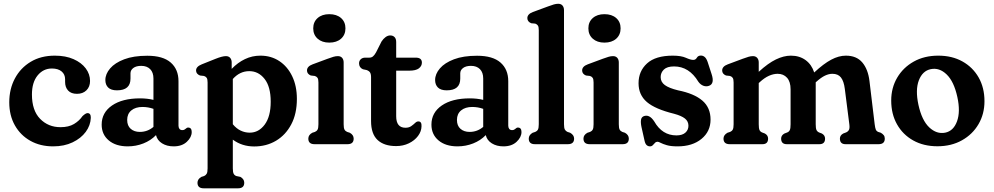

<svg xmlns="http://www.w3.org/2000/svg" viewBox="-20 -763 5258 1016"><path d="M456.5 -334.5Q456.5 -304 437.5 -285.2Q418.5 -266.5 387.5 -266.5Q356.5 -266.5 340.5 -283.8Q324.5 -301 324.5 -329.5V-343.5Q324.5 -369.5 306 -385Q287.5 -400.5 254.5 -400.5Q209 -400.5 179 -363.8Q149 -327 149 -263Q149 -178.5 192.2 -134.2Q235.5 -90 300 -90Q343.5 -90 371.5 -106.8Q399.5 -123.5 416.5 -148.5Q433.5 -164.5 443.5 -164.5Q461 -164 460.5 -139.5Q459 -99.5 433.8 -65.2Q408.5 -31 364.2 -9.8Q320 11.5 261 11.5Q193 11.5 140.8 -17.8Q88.5 -47 58.8 -99.5Q29 -152 29 -221.5Q29 -292 58.8 -347.8Q88.5 -403.5 142.5 -436Q196.5 -468.5 270 -468.5Q327.5 -468.5 369.2 -450Q411 -431.5 433.8 -401Q456.5 -370.5 456.5 -334.5Z M518 -103.5Q518 -167 572.8 -204.8Q627.5 -242.5 721 -242.5Q759.5 -242.5 792 -234.5V-347.5Q792 -379.5 774.8 -397Q757.5 -414.5 727.5 -414.5Q700.5 -414.5 685.5 -403.2Q670.5 -392 670.5 -375V-347Q670.5 -285 599 -285Q567.5 -285 552.5 -299.8Q537.5 -314.5 537.5 -339.5Q537.5 -371.5 562.8 -401Q588 -430.5 637.2 -449.2Q686.5 -468 759.5 -468Q842.5 -468 883.5 -432Q924.5 -396 924.5 -333.5V-98Q924.5 -88 929.5 -81.2Q934.5 -74.5 945 -74.5Q951.5 -74.5 955.5 -76.8Q959.5 -79 963 -82Q965.5 -84.5 968.5 -86.2Q971.5 -88 975.5 -88Q994.5 -88 994.5 -64.5Q994.5 -37 968.8 -12.8Q943 11.5 899 11.5Q863 11.5 837.5 -4.5Q812 -20.5 805.5 -48Q778 -19.5 738.8 -4Q699.5 11.5 656 11.5Q593 11.5 555.5 -20Q518 -51.5 518 -103.5ZM653 -128.5Q653 -97.5 671.8 -81.2Q690.5 -65 720 -65Q760.5 -65 792 -91.5V-187Q764 -197 734 -197Q697 -197 675 -178.8Q653 -160.5 653 -128.5Z M1206 -432.5V-398.5Q1238 -432 1276.2 -450.2Q1314.5 -468.5 1358 -468.5Q1414.5 -468.5 1458 -439.8Q1501.5 -411 1526.2 -359.5Q1551 -308 1551 -239.5Q1551 -161 1521.2 -104.8Q1491.5 -48.5 1440.5 -18.2Q1389.5 12 1325 12Q1260.5 12 1212 -24V128Q1212 148 1216.5 156.5Q1221 165 1230.5 168.5L1252 173Q1272.5 184.5 1272.5 204Q1272.5 233.5 1239.5 233.5H1058Q1025 233.5 1025 204Q1025 185 1045.5 173L1060 168.5Q1069 164.5 1073.8 156.2Q1078.5 148 1078.5 128V-326.5Q1078.5 -344 1073.8 -351Q1069 -358 1059.5 -361L1038 -363.5Q1017.5 -372 1017.5 -390Q1017.5 -410.5 1047.5 -422.5L1120 -451.5Q1156 -466 1175.5 -466Q1190 -466 1198 -456.8Q1206 -447.5 1206 -432.5ZM1299 -386.5Q1249 -386.5 1212 -345V-105.5Q1231 -82.5 1253.8 -71.8Q1276.5 -61 1301.5 -61Q1349 -61 1380.8 -103.8Q1412.5 -146.5 1412.5 -225Q1412.5 -304 1380.2 -345.2Q1348 -386.5 1299 -386.5Z M1722.5 -537.5Q1684 -537.5 1660.8 -558.2Q1637.5 -579 1637.5 -613Q1637.5 -647 1660.8 -667.5Q1684 -688 1722.5 -688Q1761.5 -688 1784.8 -667.5Q1808 -647 1808 -613Q1808 -579 1784.8 -558.2Q1761.5 -537.5 1722.5 -537.5ZM1798.5 -432.5V-105.5Q1798.5 -85.5 1803 -77.2Q1807.5 -69 1817 -65L1831 -60.5Q1851.5 -49 1851.5 -29.5Q1851.5 0 1819 0H1644.5Q1611.5 0 1611.5 -29.5Q1611.5 -49 1632.5 -60.5L1646.5 -65Q1656 -69 1660.5 -77.2Q1665 -85.5 1665 -105.5V-326.5Q1665 -344 1660.2 -351Q1655.5 -358 1646 -361L1624.5 -363.5Q1604.5 -372 1604.5 -390Q1604.5 -411.5 1634 -422.5L1713.5 -452Q1732.5 -459 1744.5 -462.5Q1756.5 -466 1768 -466Q1782.5 -466 1790.5 -456.8Q1798.5 -447.5 1798.5 -432.5Z M1919.5 -392.5 1900.5 -396.5Q1880 -405.5 1880 -428Q1880 -441 1889 -449.5Q1898 -458 1913 -458H1935Q1945 -458 1953 -464Q1961 -470 1970 -486L1999 -543.5Q2008.5 -558 2020.5 -566.8Q2032.5 -575.5 2045 -575.5Q2059 -575.5 2067.8 -566.8Q2076.5 -558 2076.5 -540.5V-458H2180Q2212.5 -458 2212.5 -431.5Q2212.5 -413.5 2196.5 -401.2Q2180.5 -389 2145 -389H2076.5V-148Q2076.5 -87 2125.5 -87Q2144 -87 2156 -95.5Q2168 -104 2176.8 -112.5Q2185.5 -121 2194.5 -120.5Q2212 -120 2210.5 -94.5Q2210 -67.5 2192 -43.5Q2174 -19.5 2143.8 -4.8Q2113.5 10 2076 10Q2012.5 10 1978 -22.2Q1943.5 -54.5 1943.5 -122.5V-354.5Q1943.5 -371.5 1938 -379.8Q1932.5 -388 1919.5 -392.5Z M2263 -103.5Q2263 -167 2317.8 -204.8Q2372.5 -242.5 2466 -242.5Q2504.5 -242.5 2537 -234.5V-347.5Q2537 -379.5 2519.8 -397Q2502.5 -414.5 2472.5 -414.5Q2445.5 -414.5 2430.5 -403.2Q2415.5 -392 2415.5 -375V-347Q2415.5 -285 2344 -285Q2312.5 -285 2297.5 -299.8Q2282.5 -314.5 2282.5 -339.5Q2282.5 -371.5 2307.8 -401Q2333 -430.5 2382.2 -449.2Q2431.5 -468 2504.5 -468Q2587.5 -468 2628.5 -432Q2669.5 -396 2669.5 -333.5V-98Q2669.5 -88 2674.5 -81.2Q2679.5 -74.5 2690 -74.5Q2696.5 -74.5 2700.5 -76.8Q2704.5 -79 2708 -82Q2710.5 -84.5 2713.5 -86.2Q2716.5 -88 2720.5 -88Q2739.5 -88 2739.5 -64.5Q2739.5 -37 2713.8 -12.8Q2688 11.5 2644 11.5Q2608 11.5 2582.5 -4.5Q2557 -20.5 2550.5 -48Q2523 -19.5 2483.8 -4Q2444.5 11.5 2401 11.5Q2338 11.5 2300.5 -20Q2263 -51.5 2263 -103.5ZM2398 -128.5Q2398 -97.5 2416.8 -81.2Q2435.5 -65 2465 -65Q2505.5 -65 2537 -91.5V-187Q2509 -197 2479 -197Q2442 -197 2420 -178.8Q2398 -160.5 2398 -128.5Z M2964.5 -709V-105.5Q2964.5 -85.5 2969.2 -77.2Q2974 -69 2983 -65L2997 -60.5Q3018 -48.5 3018 -29.5Q3018 0 2985 0H2810.5Q2778 0 2778 -29.5Q2778 -48.5 2798.5 -60.5L2812.5 -65Q2822 -69 2826.5 -77.2Q2831 -85.5 2831 -105.5V-603.5Q2831 -620.5 2826.5 -627.5Q2822 -634.5 2812.5 -638L2791 -640Q2770.5 -648.5 2770.5 -667Q2770.5 -688.5 2800 -699.5L2880 -729Q2898.5 -736 2910.8 -739.5Q2923 -743 2934 -743Q2948.5 -743 2956.5 -733.8Q2964.5 -724.5 2964.5 -709Z M3178.5 -537.5Q3140 -537.5 3116.8 -558.2Q3093.5 -579 3093.5 -613Q3093.5 -647 3116.8 -667.5Q3140 -688 3178.5 -688Q3217.5 -688 3240.8 -667.5Q3264 -647 3264 -613Q3264 -579 3240.8 -558.2Q3217.5 -537.5 3178.5 -537.5ZM3254.5 -432.5V-105.5Q3254.5 -85.5 3259 -77.2Q3263.5 -69 3273 -65L3287 -60.5Q3307.5 -49 3307.5 -29.5Q3307.5 0 3275 0H3100.5Q3067.5 0 3067.5 -29.5Q3067.5 -49 3088.5 -60.5L3102.5 -65Q3112 -69 3116.5 -77.2Q3121 -85.5 3121 -105.5V-326.5Q3121 -344 3116.2 -351Q3111.5 -358 3102 -361L3080.5 -363.5Q3060.5 -372 3060.5 -390Q3060.5 -411.5 3090 -422.5L3169.5 -452Q3188.5 -459 3200.5 -462.5Q3212.5 -466 3224 -466Q3238.5 -466 3246.5 -456.8Q3254.5 -447.5 3254.5 -432.5Z M3559.5 -46.5Q3590.5 -46.5 3606.8 -61Q3623 -75.5 3623 -97.5Q3623 -121 3604.5 -135.8Q3586 -150.5 3547 -161Q3447 -185.5 3403 -223.2Q3359 -261 3359 -322.5Q3359 -386.5 3404 -427.5Q3449 -468.5 3540 -468.5Q3584.5 -468.5 3609.5 -457.2Q3634.5 -446 3648.5 -446Q3661 -446 3667.5 -457.5Q3674 -469 3689 -469Q3700 -469 3709 -461.5Q3718 -454 3724.5 -435.5L3745.5 -371Q3762.5 -320 3732 -309Q3717.5 -303.5 3702 -309.2Q3686.5 -315 3675.5 -330.5Q3626.5 -411.5 3547 -411.5Q3510 -411.5 3493 -395Q3476 -378.5 3476 -355Q3476 -329 3498.2 -312.8Q3520.5 -296.5 3568 -285Q3653 -268 3696.5 -230.8Q3740 -193.5 3740 -130Q3740 -67.5 3692 -28Q3644 11.5 3565.5 11.5Q3529.5 11.5 3508.5 5.2Q3487.5 -1 3476.2 -7Q3465 -13 3459.5 -13Q3451.5 -13 3446 -7Q3440.5 -1 3434.5 5.2Q3428.5 11.5 3419.5 11.5Q3409 11.5 3401.5 4.5Q3394 -2.5 3390.5 -19.5L3374.5 -91Q3369.5 -114.5 3372.2 -130Q3375 -145.5 3390.5 -149.5Q3418 -157 3442 -120.5Q3484 -46.5 3559.5 -46.5Z M3995 -432.5V-383Q4044.5 -428.5 4086 -448.5Q4127.5 -468.5 4165 -468.5Q4210.5 -468.5 4242.8 -445Q4275 -421.5 4288.5 -379.5Q4338.5 -426 4378.5 -447.2Q4418.5 -468.5 4456 -468.5Q4512.5 -468.5 4543 -432.5Q4573.5 -396.5 4581 -334L4608.5 -105.5Q4611 -85.5 4614.5 -77.2Q4618 -69 4627 -65L4641 -60.5Q4651 -54.5 4656.5 -47.5Q4662 -40.5 4662 -29.5Q4662 0 4629 0H4454.5Q4424.5 0 4424.5 -29.5Q4424.5 -47 4442 -56.5L4456.5 -62Q4466.5 -66 4471.8 -74.8Q4477 -83.5 4474.5 -104L4450.5 -292.5Q4445.5 -333 4430.2 -352.8Q4415 -372.5 4384.5 -372.5Q4366 -372.5 4345.5 -362.8Q4325 -353 4300 -330.5L4296.5 -327.5Q4296.5 -326 4296.5 -324V-105.5Q4296.5 -84 4300.5 -75.2Q4304.5 -66.5 4314.5 -62L4329 -56.5Q4346 -47 4346 -29.5Q4346 0 4316 0H4143.5Q4113.5 0 4113.5 -29.5Q4113.5 -47 4131 -56.5L4145.5 -62Q4155.5 -66 4159.5 -75Q4163.5 -84 4163.5 -105.5V-290.5Q4163.5 -330.5 4144.8 -351.5Q4126 -372.5 4095 -372.5Q4073 -372.5 4049.2 -362Q4025.5 -351.5 4000 -328L3995 -323.5V-105.5Q3995 -84 3999 -75Q4003 -66 4013 -62L4027.5 -56.5Q4044.5 -47 4044.5 -29.5Q4044.5 0 4014.5 0H3841.5Q3808.5 0 3808.5 -29.5Q3808.5 -48.5 3829.5 -60.5L3843.5 -65Q3853 -69 3857.5 -77.2Q3862 -85.5 3862 -105.5V-326.5Q3862 -344 3857.2 -351Q3852.5 -358 3843 -361L3821.5 -363.5Q3801.5 -372 3801.5 -390Q3801.5 -411.5 3831 -422.5L3910 -452Q3929 -459 3941 -462.5Q3953 -466 3964.5 -466Q3978.5 -466 3986.8 -456.8Q3995 -447.5 3995 -432.5Z M4945 -468.5Q5018 -468.5 5073 -437.8Q5128 -407 5158.8 -352.8Q5189.5 -298.5 5189.5 -227.5Q5189.5 -160 5158 -106Q5126.5 -52 5070.2 -20.5Q5014 11 4940.5 11Q4867.5 11 4812.5 -19.8Q4757.5 -50.5 4726.8 -105Q4696 -159.5 4696 -231Q4696 -298 4727.5 -351.8Q4759 -405.5 4815 -437Q4871 -468.5 4945 -468.5ZM4982 -61Q5025.5 -70 5044.2 -121Q5063 -172 5046 -249.5Q5028 -332 4989.2 -369.2Q4950.5 -406.5 4905 -397Q4861.5 -388 4842.2 -337.8Q4823 -287.5 4840 -208.5Q4858 -126 4897.2 -89Q4936.5 -52 4982 -61Z"/></svg>

Font: Fraunces 72pt SuperSoft SemiBold
Style: Regular
Weight: 600
Version: Version 1.000;[b76b70a41]